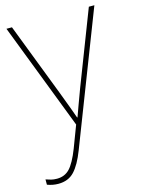

<svg xmlns="http://www.w3.org/2000/svg" viewBox="-123 -596 670 907"><g transform="rotate(-15 212.0 -142.5)"><path d="M0 -528H27L164 -172Q182 -124 194.5 -91Q207 -58 214 -37H216Q224 -59 235.5 -91Q247 -123 264 -168L403 -528H430L181 115Q156 180 126.5 211.5Q97 243 48 243Q21 243 -6 233V207Q8 212 20 215Q32 218 48 218Q86 218 110.5 192Q135 166 160 102L201 -6Z"/></g></svg>

Font: Noto Sans Khmer UI Thin
Style: Regular
Weight: 100
Designer: Danh Hong and the Monotype Design Team
Foundry: Monotype Imaging Inc.
Version: Version 2.002; ttfautohint (v1.8.4.7-5d5b)